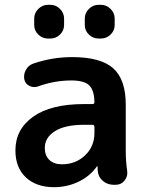

<svg xmlns="http://www.w3.org/2000/svg" viewBox="-20 -767 607 797"><path d="M389 -747H399Q422 -747 439 -730Q456 -713 456 -690V-663Q456 -640 439 -623.5Q422 -607 399 -607H389Q366 -607 349 -623.5Q332 -640 332 -663V-690Q332 -713 349 -730Q366 -747 389 -747ZM179 -747H189Q212 -747 229 -730Q246 -713 246 -690V-663Q246 -640 229 -623.5Q212 -607 189 -607H179Q156 -607 139 -623.5Q122 -640 122 -663V-690Q122 -713 139 -730Q156 -747 179 -747ZM329 -249Q250 -249 208 -222.5Q166 -196 166 -153Q166 -121 185 -103Q204 -85 237 -85Q294 -85 333 -122Q372 -159 372 -215V-240Q372 -249 364 -249ZM204 10Q131 10 87.5 -30.5Q44 -71 44 -143Q44 -230 117.5 -282.5Q191 -335 329 -335H364Q372 -335 372 -343Q371 -393 350 -413Q329 -433 276 -433Q206 -433 137 -408Q119 -402 102 -410.5Q85 -419 81 -437Q77 -458 87.5 -477Q98 -496 118 -503Q197 -530 279 -530Q398 -530 450 -483.5Q502 -437 502 -333V-140Q502 -99 508 -57Q511 -35 497 -17.5Q483 0 461 0H451Q426 0 407 -16Q388 -32 386 -56Q385 -63 385 -75Q385 -77 384 -77Q382 -77 382 -76Q354 -36 306.5 -13Q259 10 204 10Z"/></svg>

Font: Rounded Mplus 1c Bold
Style: Bold
Weight: 700
Version: Version 1.059.20150529